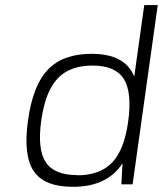

<svg xmlns="http://www.w3.org/2000/svg" viewBox="-20 -720 636 750"><path d="M264.6 9.8Q152.8 9.8 111.6 -51.8Q70.3 -113.3 89.4 -250Q108.4 -386.7 167.2 -448.2Q226.1 -509.8 337.9 -509.8Q468.8 -509.8 504.4 -420.9L543.5 -700.2H596.2L498 0H454.1L458.5 -82Q398.9 9.8 264.6 9.8ZM281.2 -36.1 280.8 -35.2Q370.1 -35.2 417.7 -84.7Q465.3 -134.3 480.5 -244.1Q496.6 -359.4 463.6 -411.6Q430.7 -463.9 341.3 -463.9Q252 -463.9 204.3 -412.6Q156.7 -361.3 141.1 -249Q125.5 -136.7 158.7 -86.4Q191.9 -36.1 281.2 -36.1Z"/></svg>

Font: Fivo Sans Light
Style: Regular
Weight: 300
Designer: Alexander Slobzheninov
Foundry: Alexander Slobzheninov
Version: 1.0